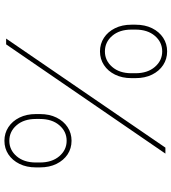

<svg xmlns="http://www.w3.org/2000/svg" viewBox="27 -802 783 877"><g transform="rotate(90 418.5 -363.5)"><path d="M214.8 -428.7Q180.2 -428.7 152.6 -446.8Q125 -464.8 108.9 -497.3Q92.8 -529.8 92.8 -572.3V-590.8Q92.8 -634.3 108.9 -666.7Q125 -699.2 152.6 -717.3Q180.2 -735.4 214.8 -735.4Q249.5 -735.4 277.1 -717.3Q304.7 -699.2 320.8 -666.7Q336.9 -634.3 336.9 -590.8V-572.3Q336.9 -529.8 320.8 -497.3Q304.7 -464.8 277.1 -446.8Q249.5 -428.7 214.8 -428.7ZM214.8 -451.2Q256.8 -451.2 285.6 -484.4Q314.5 -517.6 314.5 -572.3V-590.8Q314.5 -646 285.6 -679.4Q256.8 -712.9 214.8 -712.9Q172.4 -712.9 143.8 -679.4Q115.2 -646 115.2 -590.8V-572.3Q115.2 -517.6 143.8 -484.4Q172.4 -451.2 214.8 -451.2ZM623 7.8Q588.4 7.8 560.8 -10.3Q533.2 -28.3 517.1 -60.8Q501 -93.3 501 -135.7V-154.3Q501 -197.8 517.1 -230.2Q533.2 -262.7 560.8 -280.8Q588.4 -298.8 623 -298.8Q657.7 -298.8 685.1 -280.8Q712.4 -262.7 728.5 -230.2Q744.6 -197.8 744.6 -154.3V-135.7Q744.6 -93.3 728.5 -60.8Q712.4 -28.3 685.1 -10.3Q657.7 7.8 623 7.8ZM623 -14.6Q665 -14.6 693.6 -47.9Q722.2 -81.1 722.2 -135.7V-154.3Q722.2 -209.5 693.6 -242.9Q665 -276.4 623 -276.4Q580.6 -276.4 552 -242.9Q523.4 -209.5 523.4 -154.3V-135.7Q523.4 -81.1 552 -47.9Q580.6 -14.6 623 -14.6ZM156.2 0 654.3 -727.5H681.6L182.6 0Z"/></g></svg>

Font: Inter 17pt Thin
Style: Regular
Weight: 250
Version: Version 4.001;git-66647c0bb